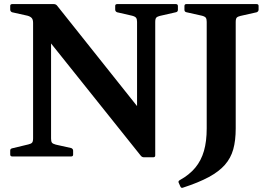

<svg xmlns="http://www.w3.org/2000/svg" viewBox="-20 -766 1307 940"><path d="M762 -688Q750 -685 745 -679.5Q740 -674 740 -658V-5Q740 4 730 4H685Q675 4 669 -4L159 -642L230 -706V-88Q230 -74 234 -68Q238 -62 253 -58L329 -41Q338 -37 338 -28V-9Q338 0 328 0H40Q30 0 30 -10V-29Q30 -38 40 -40L119 -59Q132 -62 137 -67.5Q142 -73 142 -89V-654Q142 -670 135.5 -677.5Q129 -685 115 -689L39 -706Q30 -710 30 -719V-737Q30 -746 40 -746H243Q253 -746 259 -739L716 -165L651 -64V-659Q651 -672 646.5 -678.5Q642 -685 627 -689L553 -706Q544 -710 544 -719V-737Q544 -746 554 -746H841Q851 -746 851 -736V-718Q851 -708 841 -706ZM855 129Q851 121 860 116Q907 90 936 55Q965 20 978.5 -27Q992 -74 992 -137H1134Q1134 -78 1122 -35Q1110 8 1081 41Q1052 74 1002 101Q952 128 875 153Q867 156 863 147ZM992 -137V-746H1134V-137ZM883 -736Q883 -746 892 -746H1236Q1246 -746 1246 -737V-719Q1246 -710 1237 -706L1157 -688Q1144 -685 1139 -679.5Q1134 -674 1134 -658V-537H992V-659Q992 -672 988 -678.5Q984 -685 969 -689L893 -706Q883 -708 883 -718Z"/></svg>

Font: Hahmlet SemiBold
Style: Regular
Weight: 600
Version: Version 1.002